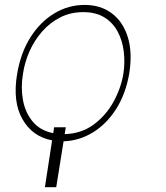

<svg xmlns="http://www.w3.org/2000/svg" viewBox="-20 -573 688 796"><path d="M243.6 12.8 213.1 203.1H166.2L196 8.9Q114.3 -6.4 73 -79Q31.6 -151.6 51.1 -267Q66.1 -355.1 106.7 -419Q147.4 -483 205.6 -517.8Q263.8 -552.6 331 -552.6Q397 -552.6 443.5 -517.8Q490.1 -483 509.9 -419Q529.8 -355.1 515.6 -267Q500.7 -182.2 460.9 -120.2Q421.2 -58.2 364.7 -23.8Q308.2 10.7 243.6 12.8ZM252.8 -45.5 248.2 -17Q316.4 -18.8 367.2 -55.8Q418 -92.7 449.6 -149.3Q481.2 -206 491.5 -267Q498.6 -313.9 493.1 -359.4Q487.6 -404.8 467.9 -441.8Q448.2 -478.7 413 -500.7Q377.8 -522.7 325.3 -522.7Q272.4 -522.7 229.4 -500.7Q186.4 -478.7 154.3 -441.9Q122.2 -405.2 102.1 -359.7Q82 -314.3 75.3 -267Q65.7 -211.3 75.1 -158.9Q84.5 -106.5 115.4 -69.1Q146.3 -31.6 200.6 -21L204.5 -45.5Z"/></svg>

Font: Inter UI Thin
Style: Italic
Weight: 100
Italic angle: -9.39999°
Designer: Rasmus Andersson
Foundry: rsms
Version: 3.2;8d6f07862